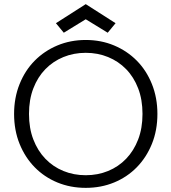

<svg xmlns="http://www.w3.org/2000/svg" viewBox="-20 -900 828 927"><path d="M740 -350Q740 -271 713.5 -205.5Q687 -140 640.5 -92.5Q594 -45 531 -19Q468 7 394 7Q320 7 257 -19Q194 -45 147.5 -92.5Q101 -140 74.5 -205.5Q48 -271 48 -350Q48 -428 74.5 -494Q101 -560 147.5 -607Q194 -654 257 -680.5Q320 -707 394 -707Q468 -707 531 -680.5Q594 -654 640.5 -607Q687 -560 713.5 -494Q740 -428 740 -350ZM120 -350Q120 -281 141 -226.5Q162 -172 199 -133.5Q236 -95 286 -74.5Q336 -54 394 -54Q452 -54 502 -74.5Q552 -95 589 -133.5Q626 -172 647 -226.5Q668 -281 668 -350Q668 -419 647 -473.5Q626 -528 589 -566Q552 -604 502 -624.5Q452 -645 394 -645Q336 -645 286 -624.5Q236 -604 199 -566Q162 -528 141 -473.5Q120 -419 120 -350ZM538 -788 500 -742 394 -807 288 -742 250 -788 394 -880Z"/></svg>

Font: SVN-Poppins Light
Style: Regular
Weight: 300
Designer: Ninad Kale (Devanagari), Jonny Pinhorn (Latin)
Foundry: Indian Type Foundry
Version: Version 3.002 2017; ttfautohint (v1.8.3)